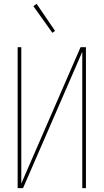

<svg xmlns="http://www.w3.org/2000/svg" viewBox="-20 -981 540 1001"><path d="M72 0V-735H91V-24L400 -735H428V0H409V-711L100 0ZM253 -810 154 -949 171 -961 267 -820Z"/></svg>

Font: Iosevka Curly Thin
Style: Regular
Weight: 100
Monospace: yes
Designer: Belleve Invis
Foundry: Belleve Invis
Version: Version 22.1.2; ttfautohint (v1.8.4)